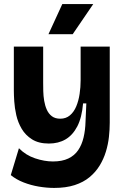

<svg xmlns="http://www.w3.org/2000/svg" viewBox="-20 -754 611 943"><path d="M246 169Q210 169 171 162.5Q132 156 96 142Q60 128 33 106L73 -26Q106 8 152 23.5Q198 39 240 39Q285 39 315.5 24.5Q346 10 364 -16.5Q382 -43 390.5 -79Q399 -115 400 -156L404 -246H388Q382 -176 359.5 -133Q337 -90 302 -69.5Q267 -49 220 -49Q170 -49 137.5 -69.5Q105 -90 86.5 -121.5Q68 -153 60 -188.5Q52 -224 50 -256Q48 -288 48 -308V-525H192V-349Q192 -330 192.5 -306.5Q193 -283 197 -259Q201 -235 210 -215Q219 -195 235 -183Q251 -171 276 -171Q304 -171 323.5 -187.5Q343 -204 354.5 -231.5Q366 -259 371 -292.5Q376 -326 376 -359V-525H519V-151Q519 -118 515 -81.5Q511 -45 500 -9Q489 27 469.5 59Q450 91 420 116Q390 141 347 155Q304 169 246 169ZM337 -586H218L286 -734H438Z"/></svg>

Font: Bricolage Grotesque 28pt
Style: Bold
Weight: 700
Designer: Mathieu Triay
Foundry: Atelier Triay
Version: Version 1.000;gftools[0.9.30]